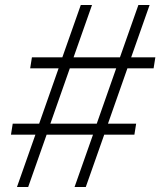

<svg xmlns="http://www.w3.org/2000/svg" viewBox="-20 -750 643 770"><path d="M93 0H48L122 -210H24L31 -254H137L215 -476H101L108 -520H230L304 -730H349L275 -520H461L535 -730H580L506 -520H603L596 -476H491L413 -254H526L519 -210H398L324 0H279L353 -210H167ZM260 -476 182 -254H368L446 -476Z"/></svg>

Font: JetBrains Mono Extra Light
Style: Italic
Weight: 200
Italic angle: -9°
Monospace: yes
Designer: Philipp Nurullin, Konstantin Bulenkov
Foundry: JetBrains
Version: 2.002